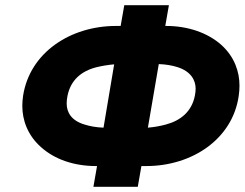

<svg xmlns="http://www.w3.org/2000/svg" viewBox="-20 -720 945 740"><path d="M459 -700 445 -620H427C252 -620 95 -518 69 -351C67 -338 66 -324 66 -312C66 -259 85 -200 138 -153C190 -106 265 -80 350 -80H354L340 0H511L525 -80H544C719 -80 876 -183 900 -350C902 -364 903 -377 903 -390C903 -442 885 -500 833 -547C780 -594 704 -620 620 -620H617L631 -700ZM731 -351C719 -290 676 -255 619 -240C597 -234 574 -230 550 -228L592 -473C619 -472 643 -468 665 -461C714 -445 734 -413 734 -378C734 -370 733 -361 731 -351ZM379 -228C352 -229 328 -233 306 -240C255 -255 237 -287 237 -321C237 -330 238 -340 240 -350C252 -411 293 -446 352 -461C373 -466 396 -470 420 -472Z"/></svg>

Font: Jost
Style: Bold Italic
Weight: 700
Italic angle: -5°
Version: Version 3.710